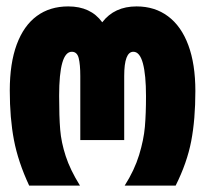

<svg xmlns="http://www.w3.org/2000/svg" viewBox="-20 -579 640 599"><path d="M396 -417.5Q367.5 -417.5 367.5 -342V-142H230.5V-342Q230.5 -378 225.5 -397.8Q220.5 -417.5 204 -417.5Q164.5 -417.5 164.5 -280Q164.5 -214 167.8 -174.5Q171 -135 185 -92Q199 -49 229.5 0H71Q36.5 -74 23.5 -142.2Q10.5 -210.5 10.5 -296.5Q10.5 -381.5 32.2 -440.2Q54 -499 94.8 -529Q135.5 -559 193 -559Q263 -559 299 -509.5Q337 -559 406 -559Q463 -559 504.2 -528.2Q545.5 -497.5 567.5 -438.2Q589.5 -379 589.5 -295Q589.5 -206 576.5 -138.5Q563.5 -71 528 0H369Q399.5 -48 414 -95.5Q428.5 -143 432 -183.5Q435.5 -224 435.5 -279Q435.5 -345.5 425.8 -381.5Q416 -417.5 396 -417.5Z"/></svg>

Font: JuliaMono Black
Style: Regular
Weight: 900
Monospace: yes
Designer: cormullion
Foundry: corm
Version: Version 0.054; ttfautohint (v1.8.4)